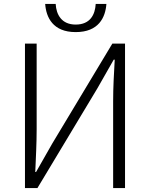

<svg xmlns="http://www.w3.org/2000/svg" viewBox="-20 -949 757 969"><path d="M362 -787C478 -787 512 -861 517 -929H463C460 -875 435 -825 362 -825C291 -825 264 -875 261 -929H208C213 -861 247 -787 362 -787ZM106 0H169L472 -504L554 -648H559C555 -576 551 -510 551 -437V0H611V-729H547L244 -225L162 -81H158C161 -153 165 -225 165 -297V-729H106Z"/></svg>

Font: Spoqa Han Sans Neo Light
Style: Regular
Weight: 300
Designer: [Spoqa Han Sans Neo] Dong-huui Kim  Younghwa Kang  Yujin Lee  [Noto Sans] Ryoko NISHIZUKA  (kana & ideographs); Paul D. 
Foundry: Spoqa (http://www.spoqa-han-sans.com)
Version: Version 1.000